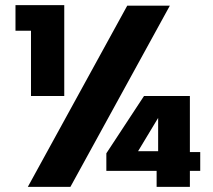

<svg xmlns="http://www.w3.org/2000/svg" viewBox="-20 -724 826 744"><path d="M87.9 0 473.1 -702.1H638.2L252.9 0ZM40 -605V-704.1H229V-352.1H100.1V-605ZM392.1 -62V-129.9L538.1 -352.1H715.8V-134.8H755.9V-62H715.8V0H586.9V-62ZM515.1 -138.2H592.8V-267.1Z"/></svg>

Font: PoppinsZ
Style: Bold
Weight: 700
Designer: Ninad Kale (Devanagari), Jonny Pinhorn (Latin)
Foundry: Indian Type Foundry
Version: Version 3.002;FEAKit 1.0